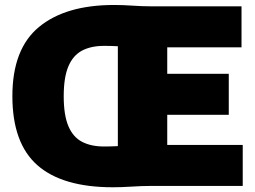

<svg xmlns="http://www.w3.org/2000/svg" viewBox="-20 -766 1052 791"><path d="M445 5.5Q237.5 5.5 134.2 -85.2Q31 -176 31 -370Q31 -564.5 140.8 -655Q250.5 -745.5 450 -745.5Q486.5 -745.5 525.2 -742.8Q564 -740 600.5 -740H975V-571H669V-462H922.5V-293H669V-169H980V0H600.5Q564.5 0 522.2 2.8Q480 5.5 445 5.5ZM408.5 -162.5Q420.5 -162.5 434.5 -162.8Q448.5 -163 465.5 -164V-575.5Q448.5 -576.5 434.2 -576.8Q420 -577 408.5 -577Q355 -577 318 -557.5Q281 -538 261.8 -492.8Q242.5 -447.5 242.5 -369.5Q242.5 -291.5 261.8 -246.2Q281 -201 318 -181.8Q355 -162.5 408.5 -162.5Z"/></svg>

Font: Encode Sans SemiCondensed SemiCondensed Black
Style: Regular
Weight: 900
Width: 4
Designer: Multiple Designers
Foundry: Impallari Type
Version: Version 3.000; ttfautohint (v1.8.3) -l 8 -r 50 -G 200 -x 14 